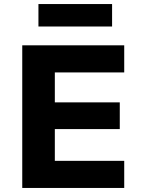

<svg xmlns="http://www.w3.org/2000/svg" viewBox="-20 -929 708 949"><path d="M90 0V-705H594V-571H251V-423H572V-291H251V-134H594V0ZM170 -798V-909H534V-798Z"/></svg>

Font: Nunito Sans 7pt ExtraBold
Style: Regular
Weight: 800
Designer: Vernon Adams
Foundry: Vernon Adams
Version: Version 3.101;gftools[0.9.27]